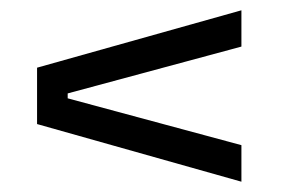

<svg xmlns="http://www.w3.org/2000/svg" viewBox="-20 -497 556 373"><path d="M111.5 -315.5V-306L449 -215V-144L52 -256V-365.5L449 -477V-406.5Z"/></svg>

Font: Anek Latin Medium
Style: Regular
Weight: 400
Version: Version 1.003